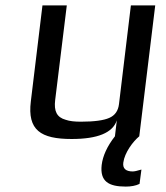

<svg xmlns="http://www.w3.org/2000/svg" viewBox="-20 -504 613 710"><path d="M245 10C341 10 397 -13 412 -59L405 0C376 37 360 73 356 106C349 167 382 186 445 186C464 186 482 183 496 176L503 123C487 128 476 130 471 130C445 130 433 119 436 97C441 60 472 19 495 0L554 -484H464L420 -119C417 -94 405 -77 384 -68C364 -59 329 -54 279 -54C256 -54 237 -56 223 -61C190 -70 179 -93 184 -134L227 -484H137L94 -129C81 -23 130 10 245 10Z"/></svg>

Font: Gamestation Text
Style: Italic
Weight: 400
Designer: Jonas Hecksher
Foundry: Jonas Hecksher, Playtypeª, e-types AS
Version: Version 1.003